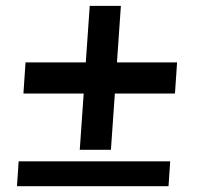

<svg xmlns="http://www.w3.org/2000/svg" viewBox="-20 -543 681 655"><path d="M560.6 7.3 554.9 92.3H37.9L43.6 7.3ZM67.1 -330.1H272.7L286.1 -523H392.4L379 -330.1H584.1L576.9 -223.8H371.8L358.4 -32H252.1L265.5 -223.8H59.9Z"/></svg>

Font: Ancizar Sans Thin
Style: Italic
Weight: 100
Italic angle: -4°
Designer: Cesar Puertas, Viviana Monsalve, Julian Moncada, Julian Prieto, Jose Castro, Mariel Hernandez, Felipe Aragon, Sara Alarc
Version: Version 8.100